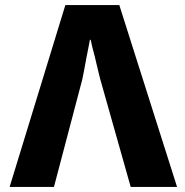

<svg xmlns="http://www.w3.org/2000/svg" viewBox="-20 -710 731 758"><path d="M359 -466Q355 -485 349 -506.5Q343 -528 338 -553H335Q331 -532 327.5 -514Q324 -496 321 -481Q310 -420 305 -397L193 28H18L238 -690H451L679 28H496L375 -400Z"/></svg>

Font: Gmarket Sans TTF Bold
Style: Regular
Weight: 700
Designer: Creative Director : Sungho Lee; Art Director : Kiwoong Choi; Project Manager : Sori Yang, Jongwook Yoon; Font Designer :
Foundry: Sandoll Inc.
Version: Version 1.000;hotconv 1.0.109;makeotfexe 2.5.65596